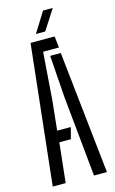

<svg xmlns="http://www.w3.org/2000/svg" viewBox="-142 -1009 637 1063"><g transform="rotate(-15 176.5 -477.5)"><path d="M21.1 0 108.3 -800H246.2L253.7 -734.8H162.8L142.3 -458.4L124.9 -292.6H203L185.9 -227.4H119.9L95.2 0ZM257.6 0 212 -459.4 194.7 -702.7H255.5L331.7 0ZM149.7 -840 221.6 -955.2H277.2L203 -840Z"/></g></svg>

Font: Big Shoulders Stencil Display SC Thin
Style: Regular
Weight: 100
Designer: Patric King
Foundry: XO Type Co
Version: Version 2.001